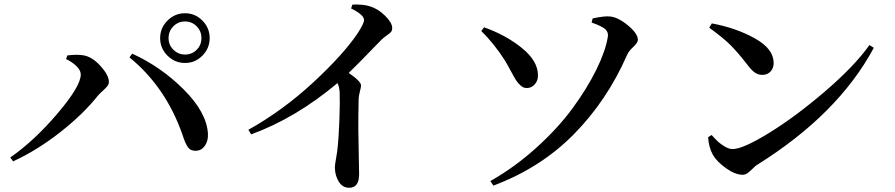

<svg xmlns="http://www.w3.org/2000/svg" viewBox="-20 -801 4040 867"><path d="M894 -549.8Q861.3 -516.6 815.4 -516.6Q769.5 -516.6 736.3 -549.8Q703.1 -583 703.1 -628.9Q703.1 -674.8 736.3 -708Q769.5 -741.2 815.4 -741.2Q861.3 -741.2 894 -708Q926.8 -674.8 926.8 -628.9Q926.8 -583 894 -549.8ZM815.4 -554.7Q846.7 -554.7 868.2 -576.2Q889.6 -597.7 889.6 -628.9Q889.6 -660.2 868.2 -682.1Q846.7 -704.1 815.4 -704.1Q784.2 -704.1 762.7 -682.1Q741.2 -660.2 741.2 -628.9Q741.2 -597.7 763.2 -576.2Q785.2 -554.7 815.4 -554.7ZM344.7 -464.8Q344.7 -483.4 325.2 -502.4Q305.7 -521.5 278.3 -534.2L284.2 -550.8Q328.1 -555.7 352.5 -551.8Q393.6 -546.9 432.6 -504.4Q471.7 -461.9 471.7 -430.7Q471.7 -420.9 464.8 -412.1Q458 -403.3 444.8 -391.6Q431.6 -379.9 423.8 -371.1Q356.4 -286.1 252 -204.1Q147.5 -122.1 39.1 -72.3L26.4 -89.8Q135.7 -166 240.2 -289.1Q344.7 -412.1 344.7 -464.8ZM918.9 -199.2Q920.9 -166 905.8 -143.6Q890.6 -121.1 865.2 -120.1Q840.8 -119.1 828.6 -136.2Q816.4 -153.3 803.7 -193.4Q728.5 -408.2 564.5 -542L577.1 -558.6Q706.1 -500 809.1 -397.5Q912.1 -294.9 918.9 -199.2Z M1565.4 -762.7 1571.3 -780.3Q1621.1 -782.2 1650.4 -772.5Q1686.5 -761.7 1718.8 -730Q1751 -698.2 1751 -674.8Q1751 -663.1 1745.6 -656.7Q1740.2 -650.4 1726.6 -641.1Q1712.9 -631.8 1702.1 -621.1Q1582 -497.1 1554.7 -471.7Q1610.4 -433.6 1610.4 -415Q1610.4 -408.2 1605.5 -389.6Q1600.6 -371.1 1599.6 -356.4Q1597.7 -272.5 1598.1 -218.3Q1598.6 -164.1 1600.1 -96.2Q1601.6 -28.3 1601.6 -13.7Q1601.6 46.9 1556.6 46.9Q1526.4 46.9 1509.3 18.6Q1492.2 -9.8 1492.2 -45.9Q1492.2 -55.7 1496.6 -80.1Q1501 -104.5 1502.9 -119.1Q1509.8 -178.7 1512.7 -262.2Q1515.6 -345.7 1513.7 -384.8Q1511.7 -412.1 1503.9 -425.8Q1315.4 -267.6 1114.3 -194.3L1101.6 -214.8Q1259.8 -303.7 1396.5 -430.7Q1533.2 -557.6 1596.7 -653.3Q1624 -696.3 1624 -710Q1624 -734.4 1565.4 -762.7Z M2811.5 -552.7Q2721.7 -347.7 2571.8 -195.3Q2421.9 -43 2208 37.1L2194.3 16.6Q2304.7 -45.9 2402.3 -134.3Q2500 -222.7 2565.4 -312Q2630.9 -401.4 2672.4 -485.4Q2713.9 -569.3 2724.6 -633.8Q2728.5 -654.3 2713.9 -668.5Q2699.2 -682.6 2651.4 -699.2L2656.2 -717.8Q2710 -729.5 2734.4 -726.6Q2770.5 -723.6 2815.4 -686.5Q2860.4 -649.4 2860.4 -621.1Q2860.4 -608.4 2839.4 -588.9Q2818.4 -569.3 2811.5 -552.7ZM2259.8 -528.3Q2210 -605.5 2153.3 -661.1L2166 -677.7Q2264.6 -642.6 2336.4 -584.5Q2408.2 -526.4 2409.2 -462.9Q2410.2 -437.5 2395 -420.4Q2379.9 -403.3 2358.4 -403.3Q2343.8 -403.3 2331.1 -414.6Q2318.4 -425.8 2310.1 -439Q2301.8 -452.1 2286.1 -481.4Q2270.5 -510.7 2259.8 -528.3Z M3182.6 -675.8 3194.3 -695.3Q3304.7 -674.8 3389.2 -627.4Q3473.6 -580.1 3473.6 -516.6Q3473.6 -493.2 3459.5 -478Q3445.3 -462.9 3421.9 -462.9Q3403.3 -462.9 3388.2 -473.6Q3373 -484.4 3352.5 -511.7Q3311.5 -564.5 3278.8 -597.2Q3246.1 -629.9 3182.6 -675.8ZM3288.1 -127.9Q3335 -127.9 3455.1 -202.1Q3575.2 -276.4 3707 -389.6Q3838.9 -502.9 3906.2 -597.7L3925.8 -585Q3764.6 -285.2 3400.4 -57.6Q3391.6 -52.7 3371.1 -32.2Q3350.6 -11.7 3335 -11.7Q3299.8 -11.7 3258.3 -41.5Q3216.8 -71.3 3199.2 -101.6Q3179.7 -137.7 3177.7 -181.6L3193.4 -191.4Q3210.9 -171.9 3222.7 -161.1Q3234.4 -150.4 3252.9 -139.2Q3271.5 -127.9 3288.1 -127.9Z"/></svg>

Font: GenYoMin TW TTF SemiBold
Style: Regular
Weight: 600
Version: Version 1.300